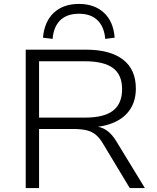

<svg xmlns="http://www.w3.org/2000/svg" viewBox="-20 -958 800 978"><path d="M111 0V-705H418Q541 -705 606.5 -654.5Q672 -604 672 -507Q672 -447 644.5 -403.5Q617 -360 564.5 -336Q512 -312 438 -308L446 -316L458 -315Q495 -313 522.5 -294.5Q550 -276 574 -236L718 0H641L506 -224Q488 -255 468 -271.5Q448 -288 420.5 -294.5Q393 -301 351 -301H179V0ZM179 -359H414Q511 -359 556.5 -395Q602 -431 602 -504Q602 -577 555.5 -611.5Q509 -646 411 -646H179ZM248 -760 199 -766Q206 -848 254 -893Q302 -938 382 -938Q461 -938 509.5 -893Q558 -848 564 -766L516 -760Q511 -821 477 -854.5Q443 -888 382 -888Q321 -888 287 -855Q253 -822 248 -760Z"/></svg>

Font: Nunito Sans 10pt SemiExpanded Light
Style: Regular
Weight: 300
Width: 6
Designer: Vernon Adams
Foundry: Vernon Adams
Version: Version 3.101;gftools[0.9.27]